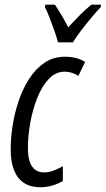

<svg xmlns="http://www.w3.org/2000/svg" viewBox="-20 -786 450 816"><path d="M151.4 9.8Q110.4 9.8 82.3 -8.3Q54.2 -26.4 39.8 -62.3Q25.4 -98.1 25.4 -151.4Q25.4 -198.7 33.7 -252.4Q42 -306.2 59.6 -357.9Q77.1 -409.7 104.5 -451.9Q131.8 -494.1 169.4 -519.5Q207 -544.9 255.9 -544.9Q281.2 -544.9 302.5 -539.6Q323.7 -534.2 341.8 -522.9L313 -463.4Q300.3 -472.2 284.9 -476.8Q269.5 -481.4 254.9 -481.4Q215.8 -481.4 186.5 -449.7Q157.2 -418 137.7 -368.2Q118.2 -318.4 108.4 -262.7Q98.6 -207 98.6 -158.7Q98.6 -122.1 106.4 -98.9Q114.3 -75.7 129.6 -64.5Q145 -53.2 167.5 -53.2Q185.5 -53.2 205.6 -60.3Q225.6 -67.4 247.1 -79.6V-16.6Q228.5 -5.4 203.6 2.2Q178.7 9.8 151.4 9.8ZM226.6 -606Q222.2 -623.5 212.2 -652.6Q202.1 -681.6 190.9 -710.4Q179.7 -739.3 170.9 -755.9L172.9 -766.1H213.4Q220.2 -755.9 229.2 -741.5Q238.3 -727.1 248.8 -709Q259.3 -690.9 270 -669.9Q296.4 -698.7 321 -723.4Q345.7 -748 368.2 -766.1H409.7L408.2 -755.9Q392.1 -739.3 368.7 -711.2Q345.2 -683.1 323.2 -654.3Q301.3 -625.5 290 -606Z"/></svg>

Font: Open Sans Condensed
Style: Italic
Weight: 400
Width: 3
Italic angle: -12°
Designer: Monotype Design Team
Foundry: Monotype Imaging Inc.
Version: Version 3.000